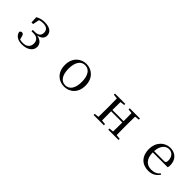

<svg xmlns="http://www.w3.org/2000/svg" viewBox="364 -1894 3271 3271"><g transform="rotate(45 2000.0 -258.0)"><path d="M483 15C623 15 701 -57 701 -139C701 -208 658 -261 561 -278C650 -294 685 -340 685 -398C684 -481 616 -531 494 -531C433 -531 380 -517 330 -488L336 -367H375L399 -485C426 -495 454 -499 486 -499C569 -499 611 -463 612 -396C612 -329 573 -293 487 -293H442V-261H489C583 -261 620 -211 620 -141C620 -62 567 -15 481 -15C452 -15 428 -18 404 -25L387 -89C379 -121 363 -134 341 -134C324 -134 307 -124 301 -104C318 -25 388 15 483 15Z M1499 15C1632 15 1749 -77 1749 -258C1749 -438 1628 -531 1499 -531C1371 -531 1250 -437 1250 -258C1250 -78 1367 15 1499 15ZM1499 -16C1400 -16 1339 -101 1339 -257C1339 -413 1400 -499 1499 -499C1598 -499 1659 -413 1659 -257C1659 -101 1598 -16 1499 -16Z M2553 -489 2633 -480C2634 -426 2635 -346 2635 -287H2365L2367 -480L2447 -489V-516H2199V-489L2280 -480L2282 -288V-229L2280 -36L2199 -28V0H2447V-28L2367 -36C2366 -92 2365 -177 2365 -256H2635C2635 -177 2634 -92 2633 -36L2553 -28V0H2800V-28L2719 -36L2717 -229V-288L2719 -480L2800 -489V-516H2553Z M3530 15C3620 15 3687 -26 3731 -94L3715 -108C3674 -60 3623 -35 3552 -35C3442 -35 3364 -104 3362 -263H3722C3727 -279 3729 -299 3729 -323C3729 -441 3652 -531 3522 -531C3389 -531 3275 -425 3275 -257C3275 -76 3382 15 3530 15ZM3363 -294C3370 -424 3437 -499 3520 -499C3601 -499 3649 -437 3649 -352C3649 -312 3639 -294 3604 -294Z"/></g></svg>

Font: Harano Aji Mincho CN
Style: Regular
Weight: 400
Foundry: Masamichi Hosoda
Version: HaranoAjiMinchoCN-Regular version 20230610;ttx 4.39.4